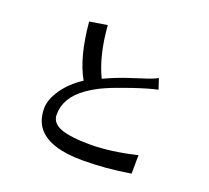

<svg xmlns="http://www.w3.org/2000/svg" viewBox="-137 -966 1274 1171"><g transform="rotate(20 500.0 -380.0)"><path d="M179.7 -183.6Q179.7 -242.2 225.6 -308.6Q271.5 -375 348.6 -424.8Q276.4 -550.8 256.8 -775.4L371.1 -793.9Q385.7 -601.6 448.2 -473.6Q519.5 -506.8 585.9 -529.3L677.7 -559.6Q740.2 -578.1 774.4 -596.7L796.9 -529.3Q736.3 -516.6 637.2 -482.9Q538.1 -449.2 480.5 -423.3Q422.9 -397.5 374 -362.3Q264.6 -284.2 264.6 -174.8Q264.6 -120.1 327.1 -96.2Q389.6 -72.3 520 -72.3Q650.4 -72.3 818.4 -112.3L817.4 7.8Q659.2 34.2 505.9 34.2Q298.8 34.2 221.7 -55.7Q180.7 -103.5 179.7 -183.6Z"/></g></svg>

Font: GenEi LateMin v2
Style: Medium
Weight: 500
Designer: o_tamon (Modified)
Foundry: o_tamon / Adobe Systems Incorporated / FONT 910 / Philipp H. Poll
Version: Version 2.1;Original Version 1.004